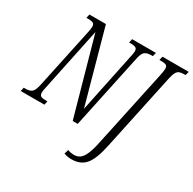

<svg xmlns="http://www.w3.org/2000/svg" viewBox="-221 -919 1367 1363"><g transform="rotate(30 462.5 -237.0)"><path d="M-20 0 -13 -31H3Q35 -31 52.5 -45Q70 -59 81 -111L186 -605Q189 -620 190.5 -630Q192 -640 192 -648Q192 -670 179.5 -676.5Q167 -683 141 -683H124L131 -714H266L432 -115L534 -605Q537 -618 539 -629Q541 -640 541 -648Q541 -670 527.5 -676.5Q514 -683 490 -683H474L481 -714H676L668 -683H652Q621 -683 603 -669Q585 -655 575 -603L447 0H406L230 -628L122 -111Q118 -95 116.5 -84.5Q115 -74 115 -66Q115 -44 128 -37.5Q141 -31 165 -31H181L174 0ZM534 240Q515 240 500 237Q485 234 471 229L482 194Q492 199 507 201.5Q522 204 534 204Q562 204 582.5 188.5Q603 173 619 135Q635 97 649 28L784 -604Q786 -617 788 -628.5Q790 -640 790 -648Q790 -670 778 -676.5Q766 -683 739 -683H722L730 -714H945L937 -683H924Q903 -683 888.5 -678Q874 -673 864 -656Q854 -639 846 -602L712 27Q688 143 648 191.5Q608 240 534 240Z"/></g></svg>

Font: Noto Serif ExtraCondensed Light
Style: Italic
Weight: 300
Width: 2
Italic angle: -12°
Designer: Monotype Design Team
Foundry: Monotype Imaging Inc.
Version: Version 2.014; ttfautohint (v1.8.4.7-5d5b)